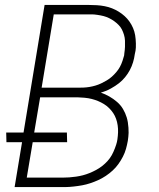

<svg xmlns="http://www.w3.org/2000/svg" viewBox="-20 -755 640 775"><path d="M39 0 69 -181H6L5 -220H75L160 -735H339Q355 -735 371 -734Q387 -733 402.5 -730Q418 -727 432 -721.5Q446 -716 459 -708Q472 -700 483 -690Q494 -680 502.5 -668Q511 -656 517 -642Q523 -628 525.5 -613Q528 -598 528.5 -579.5Q529 -561 527 -550L524 -536Q522 -520 517 -503.5Q512 -487 504 -472Q496 -457 485 -443.5Q474 -430 460 -419Q446 -408 428 -398Q410 -388 399 -385L387 -381Q405 -375 421.5 -365.5Q438 -356 452.5 -343.5Q467 -331 476.5 -315Q486 -299 491.5 -281Q497 -263 498.5 -239.5Q500 -216 498 -203L496 -187Q493 -170 488.5 -154Q484 -138 476 -122.5Q468 -107 458 -93Q448 -79 435 -67Q422 -55 407 -45Q392 -35 376.5 -28Q361 -21 344.5 -15.5Q328 -10 311.5 -7Q295 -4 276.5 -2Q258 0 247 0ZM148 -401H293Q305 -401 317 -401.5Q329 -402 341 -404Q353 -406 365 -409.5Q377 -413 388.5 -418.5Q400 -424 411 -430.5Q422 -437 431.5 -445.5Q441 -454 449.5 -464Q458 -474 464 -485Q470 -496 474.5 -509.5Q479 -523 481 -531L482 -541Q484 -554 484.5 -566Q485 -578 484.5 -590.5Q484 -603 480.5 -614.5Q477 -626 472 -636Q467 -646 458.5 -654.5Q450 -663 441 -669.5Q432 -676 421 -681.5Q410 -687 398.5 -690Q387 -693 373 -695Q359 -697 351 -697H197ZM88 -38H232Q246 -38 259.5 -39Q273 -40 287 -42Q301 -44 314.5 -47.5Q328 -51 341.5 -56.5Q355 -62 368 -69Q381 -76 392.5 -85Q404 -94 414 -105Q424 -116 431 -128.5Q438 -141 444 -157Q450 -173 452 -182L454 -193Q456 -207 456.5 -221Q457 -235 455 -249Q453 -263 448.5 -275.5Q444 -288 437 -298.5Q430 -309 420.5 -318.5Q411 -328 399.5 -335Q388 -342 376 -347Q364 -352 350.5 -355.5Q337 -359 321 -360.5Q305 -362 296 -362H142L118 -220H250L251 -181H112Z"/></svg>

Font: Iosevka Aile XLt Obl
Style: Regular
Weight: 200
Italic angle: -9°
Designer: Belleve Invis
Foundry: Belleve Invis
Version: Version 31.1.0; ttfautohint (v1.8.4)